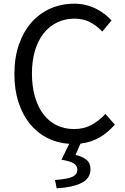

<svg xmlns="http://www.w3.org/2000/svg" viewBox="-20 -767 678 1040"><path d="M602 -92Q564 -48 518.5 -22Q473 4 416 11L389 72Q427 81 448.5 98.5Q470 116 470 150Q470 199 422.5 223.5Q375 248 287 253L278 208Q348 203 373.5 190Q399 177 399 152Q399 131 380 118.5Q361 106 313 98L355 12Q291 8 236.5 -19.5Q182 -47 142.5 -95.5Q103 -144 80.5 -212Q58 -280 58 -366Q58 -455 82.5 -525.5Q107 -596 150.5 -645.5Q194 -695 253.5 -721Q313 -747 383 -747Q416 -747 446 -739.5Q476 -732 501.5 -719Q527 -706 547.5 -690Q568 -674 584 -656L534 -596Q505 -627 468.5 -646.5Q432 -666 384 -666Q332 -666 289.5 -645.5Q247 -625 216.5 -586.5Q186 -548 169.5 -493Q153 -438 153 -369Q153 -300 169 -244Q185 -188 214.5 -149Q244 -110 286 -89Q328 -68 381 -68Q434 -68 475 -90Q516 -112 551 -150Z"/></svg>

Font: SpoqaHanSans-Regular
Style: Regular
Weight: 400
Designer: [Spoqa Han Sans] Dong-huui Kim \uAE40 \uB3D9 \uD718  Younghwa Kang \uAC15 \uC601 \uD654  [Noto Sans] Ryoko NISHIZUKA \u8
Foundry: Spoqa (http://www.spoqa-han-sans.com)
Version: Version 2.000